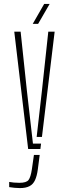

<svg xmlns="http://www.w3.org/2000/svg" viewBox="-20 -762 325 982"><path d="M124 0 53 -600H85.5L117.5 -298.5L148.5 -27.5H190L186.5 0ZM81.5 200Q70 200 53.8 198.5Q37.5 197 27 195V168.5Q37.5 170.5 50.8 171.8Q64 173 79.5 173Q115 173 126 158.5Q137 144 143 104L153.5 30.5H183L173.5 104Q169 138 159.2 159.2Q149.5 180.5 130.8 190.2Q112 200 81.5 200ZM167.5 -61.5 194.5 -298.5 227 -600H259.5L194.5 -61.5ZM147.5 -640 206 -742H234L175 -640Z"/></svg>

Font: Big Shoulders Stencil Display ExtraLight
Style: Regular
Weight: 250
Designer: Patric King
Foundry: XO Type Co
Version: Version 2.001